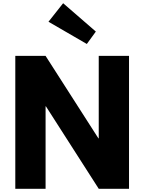

<svg xmlns="http://www.w3.org/2000/svg" viewBox="-20 -1172 896 1192"><path d="M263 -512H265L593 0H781V-825H593V-313H591L263 -825H75V0H263ZM575 -976 372 -1152 281 -1037 519 -899Z"/></svg>

Font: Sztylet
Style: Bd
Weight: 700
Foundry: Cannot Into Space Fonts, PlusOne Fonts
Version: Version 0.12